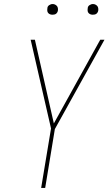

<svg xmlns="http://www.w3.org/2000/svg" viewBox="-20 -932 540 952"><path d="M184 0 233 -295 132 -735H153L247 -320L477 -735H498L252 -292L204 0ZM440 -859Q434 -859 428.5 -861Q423 -863 419 -867.5Q415 -872 414.5 -878.5Q414 -885 415 -891Q415 -896 417.5 -900Q420 -904 424 -906.5Q428 -909 432 -910.5Q436 -912 441 -912Q447 -912 452.5 -909.5Q458 -907 462 -902.5Q466 -898 467 -891.5Q468 -885 467 -879Q466 -874 463.5 -870Q461 -866 457.5 -863.5Q454 -861 449.5 -860Q445 -859 440 -859ZM240 -859Q234 -859 228.5 -861Q223 -863 219 -867.5Q215 -872 214.5 -878.5Q214 -885 215 -891Q215 -896 217.5 -900Q220 -904 224 -906.5Q228 -909 232 -910.5Q236 -912 241 -912Q247 -912 252.5 -909.5Q258 -907 262 -902.5Q266 -898 267 -891.5Q268 -885 267 -879Q266 -874 263.5 -870Q261 -866 257.5 -863.5Q254 -861 249.5 -860Q245 -859 240 -859Z"/></svg>

Font: Iosevka Thin Oblique
Style: Regular
Weight: 100
Italic angle: -9°
Monospace: yes
Designer: Belleve Invis
Foundry: Belleve Invis
Version: Version 32.5.0; ttfautohint (v1.8.4)